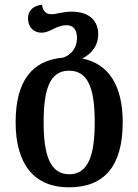

<svg xmlns="http://www.w3.org/2000/svg" viewBox="-20 -793 593 823"><path d="M275 10C428 10 506 -82 506 -269C506 -427 445 -520 333 -542C375 -565 401 -598 401 -646C401 -705 362 -743 287 -743C272 -743 254 -741 240 -738C226 -735 210 -732 200 -732C178 -732 164 -744 160 -773C123 -768 100 -749 100 -714C100 -677 124 -653 157 -653C178 -653 194 -661 211 -670C228 -678 244 -685 265 -685C295 -685 310 -665 310 -630C310 -590 288 -559 251 -546C116 -535 47 -444 47 -269C47 -85 130 10 275 10ZM277 -46C194 -46 167 -130 167 -269C167 -407 192 -490 276 -490C360 -490 386 -409 386 -269C386 -131 360 -46 277 -46Z"/></svg>

Font: Noto Serif Georgian SemiCondensed Semi
Style: Regular
Weight: 600
Width: 4
Designer: Monotype Design Team
Foundry: Monotype Imaging Inc.
Version: Version 1.901